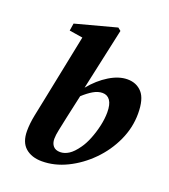

<svg xmlns="http://www.w3.org/2000/svg" viewBox="-135 -816 815 928"><g transform="rotate(20 273.0 -352.0)"><path d="M207 -108Q207 -85 219 -71Q231 -57 255 -57Q277 -57 299 -71Q321 -85 344 -118Q360 -140 373.5 -173.5Q387 -207 395.5 -244.5Q404 -282 404 -315Q404 -356 390 -376Q376 -396 351 -396Q328 -396 304 -382Q280 -368 254 -344L228 -226Q219 -183 213 -155Q207 -127 207 -108ZM187 15Q134 15 102 -13Q70 -41 70 -99Q70 -137 79 -181.5Q88 -226 97 -269L167 -614L98 -625L104 -663L314 -719L329 -707L260 -390Q301 -440 349.5 -469.5Q398 -499 442 -499Q489 -499 517.5 -467Q546 -435 546 -360Q546 -288 515 -220.5Q484 -153 431.5 -100Q379 -47 315.5 -16Q252 15 187 15Z"/></g></svg>

Font: Source Serif Pro
Style: Bold Italic
Weight: 700
Italic angle: -12°
Designer: Frank Grießhammer
Foundry: Adobe Systems Incorporated
Version: Version 3.001;hotconv 1.0.111;makeotfexe 2.5.65597